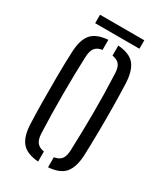

<svg xmlns="http://www.w3.org/2000/svg" viewBox="-174 -756 720 836"><g transform="rotate(30 185.5 -338.0)"><path d="M50 -118.5Q48 -163.5 47.2 -226.8Q46.5 -290 47 -357.2Q47.5 -424.5 50 -480.5Q52.5 -542.5 77.2 -572Q102 -601.5 160.5 -606V-555.5Q134.5 -551.5 123.5 -536.2Q112.5 -521 111.5 -491Q108 -406.5 107.8 -305.8Q107.5 -205 111.5 -109Q112.5 -79 123.8 -63.8Q135 -48.5 160.5 -44.5V6Q102 1.5 77.2 -28Q52.5 -57.5 50 -118.5ZM210.5 6V-44.5Q237 -49 247.5 -64.2Q258 -79.5 259 -107.5Q262.5 -198.5 263 -296.5Q263.5 -394.5 259 -493Q258 -522.5 247 -537Q236 -551.5 210.5 -555.5V-606Q269.5 -601.5 293.8 -571.8Q318 -542 321 -480.5Q323 -430 323.8 -367.8Q324.5 -305.5 323.8 -240.8Q323 -176 321 -118.5Q318 -57.5 293.5 -28Q269 1.5 210.5 6ZM74.5 -682.5H297V-640H74.5Z"/></g></svg>

Font: Big Shoulders Stencil Text Light
Style: Regular
Weight: 300
Designer: Patric King
Foundry: XO Type Co
Version: Version 1.000